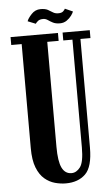

<svg xmlns="http://www.w3.org/2000/svg" viewBox="-57 -858 525 908"><g transform="rotate(-5 205.5 -404.0)"><path d="M218.5 12Q193.5 12 167 4.8Q140.5 -2.5 118 -21.5Q95.5 -40.5 81.5 -76Q67.5 -111.5 67.5 -168.5V-662.5H18V-700H243V-662.5H189V-164.5Q189 -95 204 -64.5Q219 -34 249.5 -34Q273 -34 290.8 -57.5Q308.5 -81 308.5 -151V-662.5H265V-700H394V-662.5H346.5V-147Q346.5 -55.5 312 -21.8Q277.5 12 218.5 12ZM256.5 -744.5Q236.5 -744.5 223.5 -751.2Q210.5 -758 200.5 -765Q190.5 -772 179 -772Q162 -772 153.5 -764.5Q145 -757 142.5 -752.5L105 -767.5Q109 -780.5 127 -800Q145 -819.5 170.5 -819.5Q192.5 -819.5 205 -812.8Q217.5 -806 227.8 -799.2Q238 -792.5 253 -792.5Q269 -792.5 276.2 -799.5Q283.5 -806.5 285.5 -811.5L322.5 -795Q320.5 -788.5 311.8 -776.2Q303 -764 289 -754.2Q275 -744.5 256.5 -744.5Z"/></g></svg>

Font: Imbue 10pt
Style: Bold
Weight: 700
Designer: Tyler Finck
Foundry: Etcetera Type Company
Version: Version 1.102; ttfautohint (v1.8.3)